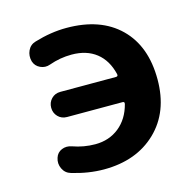

<svg xmlns="http://www.w3.org/2000/svg" viewBox="-85 -614 703 708"><g transform="rotate(-15 266.0 -260.0)"><path d="M135 -415Q116 -408 97.5 -416.5Q79 -425 73 -444Q67 -466 76 -485.5Q85 -505 106 -511Q169 -530 228 -530Q358 -530 431 -458.5Q504 -387 504 -260Q504 -136 428 -63Q352 10 228 10Q169 10 106 -9Q85 -15 75.5 -35Q66 -55 73 -76Q79 -95 97 -102.5Q115 -110 135 -103Q177 -88 221 -88Q274 -88 312 -118.5Q350 -149 364 -203Q366 -212 358 -212H146Q125 -212 111.5 -226Q98 -240 98 -260Q98 -280 111.5 -294Q125 -308 146 -308H358Q367 -308 365 -317Q352 -372 315 -401Q278 -430 221 -430Q177 -430 135 -415Z"/></g></svg>

Font: Rounded Mplus 1c Bold
Style: Bold
Weight: 700
Version: Version 1.059.20150529